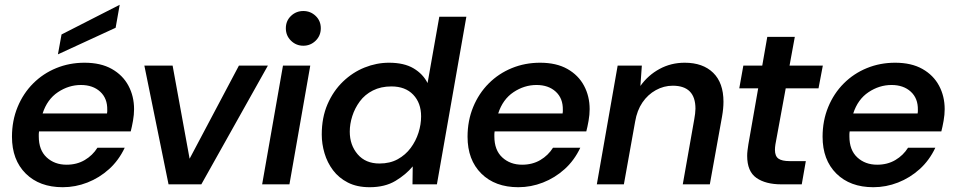

<svg xmlns="http://www.w3.org/2000/svg" viewBox="-20 -770 3986 802"><path d="M242 12Q145 12 87.5 -45Q30 -102 30 -199Q30 -266 53.5 -323Q77 -380 118.5 -421.5Q160 -463 215 -485.5Q270 -508 333 -508Q401 -508 447 -482Q493 -456 516.5 -412Q540 -368 540 -314Q540 -291 535.5 -265.5Q531 -240 526 -221H143Q142 -216 142 -210.5Q142 -205 142 -200Q142 -143 175 -112.5Q208 -82 258 -82Q301 -82 334 -101.5Q367 -121 387 -153H501Q476 -100 435.5 -63.5Q395 -27 345 -7.5Q295 12 242 12ZM158 -296H427Q428 -301 428 -304.5Q428 -308 428 -311Q429 -359 398.5 -387Q368 -415 318 -415Q267 -415 222 -385Q177 -355 158 -296ZM222 -543 237 -626 480 -750 463 -654Z M684 0 583 -496H701L772 -107L978 -496H1099L821 0Z M1075 0 1162 -496H1276L1189 0ZM1247 -579Q1217 -579 1195.5 -600Q1174 -621 1174 -652Q1174 -683 1195.5 -703.5Q1217 -724 1247 -724Q1277 -724 1298.5 -703.5Q1320 -683 1320 -652Q1320 -621 1298.5 -600Q1277 -579 1247 -579Z M1524 12Q1471 12 1433 -7.5Q1395 -27 1371 -59Q1347 -91 1335.5 -130Q1324 -169 1324 -208Q1324 -279 1348 -334.5Q1372 -390 1412.5 -429Q1453 -468 1503 -488Q1553 -508 1605 -508Q1668 -508 1707.5 -484.5Q1747 -461 1766 -423L1815 -700H1928L1805 0H1703L1704 -75Q1676 -41 1632 -14.5Q1588 12 1524 12ZM1565 -87Q1609 -87 1641.5 -105Q1674 -123 1695.5 -152Q1717 -181 1728 -215.5Q1739 -250 1739 -284Q1739 -340 1706 -374.5Q1673 -409 1615 -409Q1571 -409 1537.5 -392Q1504 -375 1483 -346.5Q1462 -318 1451.5 -285Q1441 -252 1441 -220Q1441 -164 1474 -125.5Q1507 -87 1565 -87Z M2145 12Q2048 12 1990.5 -45Q1933 -102 1933 -199Q1933 -266 1956.5 -323Q1980 -380 2021.5 -421.5Q2063 -463 2118 -485.5Q2173 -508 2236 -508Q2304 -508 2350 -482Q2396 -456 2419.5 -412Q2443 -368 2443 -314Q2443 -291 2438.5 -265.5Q2434 -240 2429 -221H2046Q2045 -216 2045 -210.5Q2045 -205 2045 -200Q2045 -143 2078 -112.5Q2111 -82 2161 -82Q2204 -82 2237 -101.5Q2270 -121 2290 -153H2404Q2379 -100 2338.5 -63.5Q2298 -27 2248 -7.5Q2198 12 2145 12ZM2061 -296H2330Q2331 -301 2331 -304.5Q2331 -308 2331 -311Q2332 -359 2301.5 -387Q2271 -415 2221 -415Q2170 -415 2125 -385Q2080 -355 2061 -296Z M2473 0 2560 -496H2661L2655 -411Q2687 -456 2735 -482Q2783 -508 2840 -508Q2916 -508 2959 -466Q3002 -424 3002 -345Q3002 -331 3000.5 -315.5Q2999 -300 2996 -283L2945 0H2832L2880 -272Q2882 -282 2883.5 -295Q2885 -308 2885 -316Q2885 -412 2790 -412Q2753 -412 2719.5 -393.5Q2686 -375 2663.5 -342Q2641 -309 2633 -262L2586 0Z M3244 0Q3178 0 3139.5 -27Q3101 -54 3101 -119Q3101 -130 3102.5 -142Q3104 -154 3106 -167L3147 -401H3068L3085 -496H3164L3185 -616H3300L3278 -496H3417L3399 -401H3262L3219 -167Q3218 -161 3217.5 -155Q3217 -149 3217 -144Q3217 -118 3231.5 -107.5Q3246 -97 3279 -97H3346L3329 0Z M3628 12Q3531 12 3473.5 -45Q3416 -102 3416 -199Q3416 -266 3439.5 -323Q3463 -380 3504.5 -421.5Q3546 -463 3601 -485.5Q3656 -508 3719 -508Q3787 -508 3833 -482Q3879 -456 3902.5 -412Q3926 -368 3926 -314Q3926 -291 3921.5 -265.5Q3917 -240 3912 -221H3529Q3528 -216 3528 -210.5Q3528 -205 3528 -200Q3528 -143 3561 -112.5Q3594 -82 3644 -82Q3687 -82 3720 -101.5Q3753 -121 3773 -153H3887Q3862 -100 3821.5 -63.5Q3781 -27 3731 -7.5Q3681 12 3628 12ZM3544 -296H3813Q3814 -301 3814 -304.5Q3814 -308 3814 -311Q3815 -359 3784.5 -387Q3754 -415 3704 -415Q3653 -415 3608 -385Q3563 -355 3544 -296Z"/></svg>

Font: Rethink Sans SemiBold
Style: Italic
Weight: 600
Italic angle: -10°
Designer: The Rethink Sans project authors (Hans Thiessen). DM Sans designed by Colophon Foundry.
Foundry: Rethink Communications LLC
Version: Version 1.001